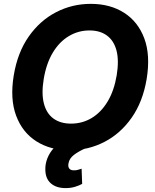

<svg xmlns="http://www.w3.org/2000/svg" viewBox="-20 -757 789 980"><path d="M335.9 9.8Q237.3 9.8 165.8 -35.6Q94.2 -81.1 62.3 -166.7Q30.3 -252.4 50.3 -373Q69.8 -489.7 127 -571Q184.1 -652.3 266.4 -694.8Q348.6 -737.3 443.4 -737.3Q542 -737.3 613.3 -691.9Q684.6 -646.5 716.6 -560.8Q748.5 -475.1 728.5 -353.5Q709 -237.3 651.9 -156Q594.7 -74.7 512.7 -32.5Q430.7 9.8 335.9 9.8ZM342.3 -126Q400.4 -126 448.2 -154.8Q496.1 -183.6 529.3 -238.8Q562.5 -293.9 575.7 -373Q587.9 -448.2 574.7 -498.8Q561.5 -549.3 526.1 -575.4Q490.7 -601.6 437 -601.6Q379.4 -601.6 331.1 -572.5Q282.7 -543.5 249.5 -488.3Q216.3 -433.1 203.1 -353.5Q190.9 -279.3 204.1 -228.5Q217.3 -177.7 252.9 -151.9Q288.6 -126 342.3 -126ZM314.5 203.1Q267.6 203.1 239.7 179Q211.9 154.8 211.4 109.4Q210.4 80.1 221.9 50.8Q233.4 21.5 256.1 -2.9Q278.8 -27.3 312.5 -41.5L417.5 -0.5Q381.8 15.1 357.9 33.2Q334 51.3 329.6 76.7Q326.2 93.8 333.5 103.3Q340.8 112.8 357.9 112.3Q369.6 112.8 379.4 109.4Q389.2 106 396.5 104L399.4 181.6Q385.3 189.5 363.5 196.3Q341.8 203.1 314.5 203.1Z"/></svg>

Font: Inter Tight
Style: Bold Italic
Weight: 700
Italic angle: -9.39999°
Designer: Rasmus Andersson
Foundry: rsms
Version: Version 3.004